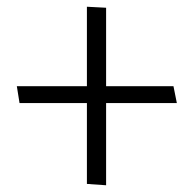

<svg xmlns="http://www.w3.org/2000/svg" viewBox="-20 -554 575 570"><path d="M495 -298H295V-531L238 -534V-298H30L38 -248H238V-8L295 -4V-248H505Z"/></svg>

Font: Catamaran Light
Style: Regular
Weight: 300
Designer: Pria Ravichandran
Version: Version 2.000